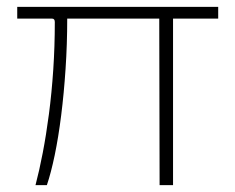

<svg xmlns="http://www.w3.org/2000/svg" viewBox="-20 -537 683 557"><path d="M613 -483H482V0H443L442 -483H175Q175 -408.5 170.2 -337.2Q165.5 -266 157.5 -202.5Q149.5 -139 138.8 -87.2Q128 -35.5 116 0H83Q94 -41.5 104 -93.5Q114 -145.5 122 -206.5Q130 -267.5 134.5 -334.8Q139 -402 139 -473Q139 -483 131 -483H30V-517H613Z"/></svg>

Font: Public Sans Thin
Style: Regular
Weight: 100
Designer: The Public Sans project authors (U.S. Web Design System). Libre Franklin designed by Pablo Impallari and Rodrigo Fuenzal
Version: Version 1.008